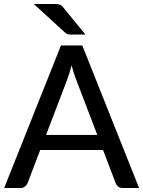

<svg xmlns="http://www.w3.org/2000/svg" viewBox="-20 -947 722 967"><path d="M470 -267.5 363.5 -546Q352 -574.5 340.5 -618Q335 -596.5 329.2 -578Q323.5 -559.5 318 -545L212 -267.5ZM680.5 0H598.5Q584.5 0 575.5 -7Q566.5 -14 562.5 -25L499 -191.5H182.5L119 -25Q115.5 -15.5 106 -7.8Q96.5 0 83 0H1L287 -718H394.5ZM254 -927Q271 -927 280 -924.2Q289 -921.5 298 -910L410.5 -773H340.5Q329 -773 322.2 -774.5Q315.5 -776 307 -783.5L150 -927Z"/></svg>

Font: LatoLatin Medium
Style: Regular
Weight: 500
Designer: Lukasz Dziedzic with Adam Twardoch and Botio Nikoltchev
Foundry: tyPoland Lukasz Dziedzic
Version: Version 2.015; 2015-08-06; http://www.latofonts.com/